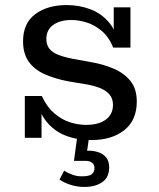

<svg xmlns="http://www.w3.org/2000/svg" viewBox="-20 -544 628 758"><path d="M340 9Q285 9 239.5 -8.5Q194 -26 163 -64.5Q132 -103 122 -165H145Q165 -122 194 -97Q223 -72 255.5 -61.5Q288 -51 320 -51Q370 -51 398 -72Q426 -93 426 -130Q426 -156 411.5 -172Q397 -188 373.5 -197Q350 -206 321 -211L249 -223Q197 -233 156.5 -251Q116 -269 93.5 -300.5Q71 -332 71 -381Q71 -452 119 -488Q167 -524 243 -524Q294 -524 338 -507Q382 -490 412 -453.5Q442 -417 450 -356H427Q410 -398 381.5 -422Q353 -446 321.5 -455.5Q290 -465 262 -465Q217 -465 190 -445.5Q163 -426 163 -391Q163 -366 175.5 -351Q188 -336 211.5 -327Q235 -318 267 -312L338 -299Q386 -291 427.5 -273.5Q469 -256 494.5 -225Q520 -194 520 -143Q520 -69 470.5 -30Q421 9 340 9ZM78 0V-165H122L144 -131V0ZM450 -356 429 -390V-515H495V-356ZM313 194Q285 194 259.5 186Q234 178 215 165L233 130Q249 140 268 146.5Q287 153 306 152Q332 152 342.5 143.5Q353 135 353 119Q353 105 343 98Q333 91 318 91H272L285 -5H332L324 51H332Q350 51 368.5 57Q387 63 399 77.5Q411 92 411 117Q411 156 384 175Q357 194 313 194Z"/></svg>

Font: Montagu Slab 24pt
Style: Regular
Weight: 400
Designer: Florian Karsten
Foundry: Florian Karsten
Version: Version 1.000